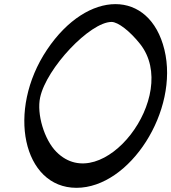

<svg xmlns="http://www.w3.org/2000/svg" viewBox="-20 -864 820 919"><path d="M205 -626C10 -335 90 35 346 35C602 35 838 -335 767 -626C696 -917 400 -917 205 -626ZM172 -397C202 -538 411 -759 514 -759C545 -759 602 -715 651 -653C846 -405 468 82 250 -137C192 -195 155 -318 172 -397Z"/></svg>

Font: Venom Sans
Style: Obl
Weight: 400
Version: Version 1.001